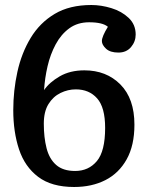

<svg xmlns="http://www.w3.org/2000/svg" viewBox="-20 -734 592 767"><path d="M276 13Q186 13 132.5 -27.5Q79 -68 56 -137.5Q33 -207 33 -294Q33 -372 49.5 -447Q66 -522 102.5 -582.5Q139 -643 198.5 -678.5Q258 -714 345 -714Q384 -714 425 -701.5Q466 -689 494 -662.5Q522 -636 522 -596Q522 -568 503.5 -546Q485 -524 453 -524Q420 -524 403.5 -539.5Q387 -555 387 -570Q387 -588 411 -627Q390 -645 336 -645Q290 -645 257 -621Q224 -597 202.5 -557Q181 -517 170 -469.5Q159 -422 156 -374Q177 -405 218.5 -429Q260 -453 317 -453Q405 -453 461 -396.5Q517 -340 517 -236Q517 -153 486 -97.5Q455 -42 401 -14.5Q347 13 276 13ZM280 -51Q334 -51 367 -90.5Q400 -130 400 -223Q400 -305 368 -341Q336 -377 283 -377Q251 -377 221.5 -362.5Q192 -348 173.5 -318Q155 -288 155 -240Q155 -185 166 -142Q177 -99 204.5 -75Q232 -51 280 -51Z"/></svg>

Font: Literata 12pt Medium
Style: Regular
Weight: 500
Designer: Latin by Veronika Burian and Jose Scaglione. Greek by Irene Vlachou. Cyrillic by Vera Evstafieva.
Foundry: TypeTogether
Version: Version 3.002